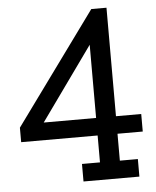

<svg xmlns="http://www.w3.org/2000/svg" viewBox="-52 -605 663 818"><g transform="rotate(-5 279.0 -195.5)"><path d="M434 -560V-96H542V-21H434V94H511V169H272V94H349V-21H22V-83L369 -560ZM349 -96V-409L125 -96Z"/></g></svg>

Font: Cherry Swash
Style: Regular
Weight: 400
Designer: Kasatkina Nataliya
Foundry: Nataliya Kasatkina
Version: Version 1.001